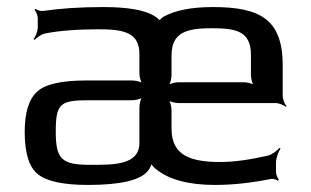

<svg xmlns="http://www.w3.org/2000/svg" viewBox="-20 -514 880 544"><path d="M584 -494C523 -494 477 -485 444 -467C440 -465 430 -456 431 -453H435C434 -457 422 -466 417 -469C389 -486 340 -494 273 -494C206 -494 150 -490 102 -483C95 -482 85 -485 81 -489L78 -486C82 -482 87 -470 87 -463V-436C87 -425 80 -409 75 -403L78 -401C84 -407 97 -417 107 -419C147 -427 199 -431 261 -431C330 -431 375 -422 375 -361V-306C375 -297 379 -280 384 -275L386 -277C381 -282 364 -286 355 -286H225C156 -286 109 -276 86 -255C62 -234 50 -196 50 -140C50 -79 63 -39 88 -20C113 0 160 10 230 10C323 10 380 -4 400 -31C405 -37 411 -50 410 -55H406C407 -49 417 -38 423 -34C459 -5 515 10 589 10C640 10 693 4 748 -7C755 -8 764 -5 767 -2L770 -5C767 -8 762 -20 762 -26V-53C762 -66 769 -85 775 -93L772 -95C766 -88 751 -76 739 -73C686 -61 641 -55 604 -55C521 -55 466 -73 466 -149V-202C466 -211 462 -228 457 -233L455 -231C460 -226 477 -222 486 -222H761C770 -222 785 -216 790 -211L792 -213C787 -218 781 -233 781 -242V-329C781 -459 717 -494 584 -494ZM580 -434C653 -434 691 -424 691 -357V-301C691 -292 695 -275 700 -270L702 -272C697 -277 680 -281 671 -281H486C477 -281 460 -277 455 -272L457 -270C462 -275 466 -292 466 -301V-357C466 -423 510 -434 580 -434ZM234 -47C154 -47 138 -64 138 -141C138 -220 150 -230 231 -230H355C364 -230 381 -234 386 -239L384 -241C379 -236 375 -219 375 -210V-109C375 -45 299 -47 234 -47Z"/></svg>

Font: Gamestation Storm
Style: Regular
Weight: 400
Designer: Jonas Hecksher
Foundry: Jonas Hecksher, Playtypeª, e-types AS
Version: Version 1.003